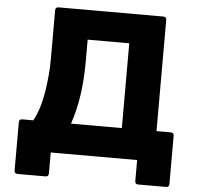

<svg xmlns="http://www.w3.org/2000/svg" viewBox="-61 -835 1111 1076"><g transform="rotate(5 494.5 -297.0)"><path d="M252 42V160Q252 178 234 178H77Q59 178 59 160V-111Q59 -129 77 -129H139Q175 -195 191 -292.5Q207 -390 207 -481V-754Q207 -772 225 -772H814Q832 -772 832 -754V-129H912Q930 -129 930 -111V160Q930 178 912 178H756Q738 178 738 160V42ZM351 -129H637V-606H403V-481Q403 -280 351 -129Z"/></g></svg>

Font: LINE Seed JP_TTF ExtraBold
Style: Regular
Weight: 800
Designer: LY Corporation & Fontrix & Fontworks
Version: Version 1.015